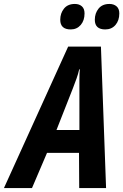

<svg xmlns="http://www.w3.org/2000/svg" viewBox="-81 -952 624 972"><path d="M-61 0 264 -716H430L456 0H320L319 -178H157L81 0ZM205 -294H321V-501Q321 -526 321 -550.5Q321 -575 323 -601H320Q315 -578 306.5 -554.5Q298 -531 288 -505ZM452 -803Q399 -803 399 -852Q399 -885 418 -908.5Q437 -932 473 -932Q495 -932 509 -920Q523 -908 523 -884Q523 -848 503.5 -825.5Q484 -803 452 -803ZM277 -803Q224 -803 224 -852Q224 -885 243 -908.5Q262 -932 298 -932Q320 -932 333.5 -920Q347 -908 347 -884Q347 -848 327.5 -825.5Q308 -803 277 -803Z"/></svg>

Font: Noto Sans Condensed
Style: Bold Italic
Weight: 700
Width: 3
Italic angle: -12°
Designer: Monotype Design Team
Foundry: Monotype Imaging Inc.
Version: Version 2.013; ttfautohint (v1.8.4.7-5d5b)